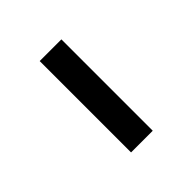

<svg xmlns="http://www.w3.org/2000/svg" viewBox="25 -943 514 514"><g transform="rotate(45 282.5 -686.0)"><path d="M455.3 -727.3H109.4V-645.2H455.3Z"/></g></svg>

Font: Karasuma Gothic
Style: Bold
Weight: 700
Designer: Rasmus Andersson / Ryoko Nishizuka
Foundry: Genbu
Version: Version 1.00